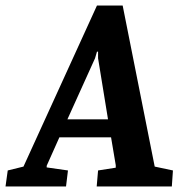

<svg xmlns="http://www.w3.org/2000/svg" viewBox="-77 -675 646 695"><path d="M-49 -58 8 -72 274 -655H367L483 -72L549 -58L545 0H273L278 -58L342 -68V-77L325 -178H138L92 -75V-69L169 -58L162 0H-57ZM314 -243 278 -464V-488H274L267 -464L167 -243Z"/></svg>

Font: Faustina VF Beta
Style: Italic
Weight: 400
Italic angle: -8°
Designer: Alfonso Garcia
Foundry: Omnibus-Type
Version: Version 1.006